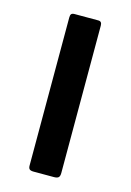

<svg xmlns="http://www.w3.org/2000/svg" viewBox="-89 -577 425 625"><g transform="rotate(15 123.5 -265.0)"><path d="M176 -19Q176 -8 171.5 -4Q167 0 156 0H88Q78 0 74 -3.5Q70 -7 70 -16V-515Q70 -523 73 -526.5Q76 -530 84 -530H164Q176 -530 176 -516Z"/></g></svg>

Font: Libre Franklin Medium
Style: Regular
Weight: 500
Designer: Pablo Impallari, Rodrigo Fuenzalida
Foundry: Impallari Type
Version: Version 1.002; ttfautohint (v1.5)